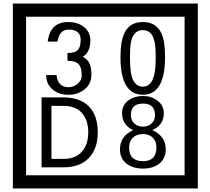

<svg xmlns="http://www.w3.org/2000/svg" viewBox="-20 -980 1195 1090"><path d="M1103 90H53V-960H1103ZM1028 15V-885H128V15ZM499 -556Q499 -504 460.5 -473Q422 -442 369 -442Q314 -442 280 -471Q242 -502 242 -554H301Q307 -485 370 -485Q398 -485 421 -504.5Q444 -524 444 -552Q444 -597 426 -616Q408 -635 363 -635V-679Q405 -679 421.5 -696Q438 -713 438 -754Q438 -812 369 -812Q318 -812 306 -744H251Q264 -855 368 -855Q419 -855 454 -829Q493 -800 493 -750Q493 -685 451 -658Q475 -642 483 -630Q499 -605 499 -556ZM917 -656Q917 -442 791 -442Q664 -442 664 -656Q664 -744 685 -789Q714 -855 791 -855Q868 -855 897 -789Q917 -745 917 -656ZM864 -656Q864 -723 855 -752Q840 -809 791 -809Q742 -809 726 -752Q718 -723 718 -656Q718 -587 726 -553Q742 -488 791 -488Q839 -488 855 -554Q864 -587 864 -656ZM535 -229Q535 -136 484.5 -83Q434 -30 340 -30H216V-427H340Q435 -427 485 -375.5Q535 -324 535 -229ZM481 -229Q481 -298 445 -338.5Q409 -379 341 -379H272V-78H341Q409 -78 445 -119Q481 -160 481 -229ZM921 -132Q921 -79 882 -49Q846 -23 792 -23Q737 -23 701 -49Q661 -79 661 -132Q661 -207 736 -241Q673 -271 673 -337Q673 -384 710 -411Q744 -435 792 -435Q839 -435 872 -410Q910 -383 910 -337Q910 -271 845 -241Q921 -207 921 -132ZM860 -326Q860 -392 792 -392Q723 -392 723 -326Q723 -297 742.5 -279Q762 -261 792 -261Q821 -261 840.5 -279Q860 -297 860 -326ZM868 -143Q868 -178 847.5 -198.5Q827 -219 792 -219Q756 -219 734.5 -198.5Q713 -178 713 -143Q713 -65 792 -65Q868 -65 868 -143Z"/></svg>

Font: Unicode BMP Fallback SIL
Style: Regular
Weight: 400
Foundry: NRSI, SIL International
Version: Version 5.1 Based on Unicode 5.1